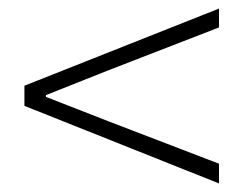

<svg xmlns="http://www.w3.org/2000/svg" viewBox="-20 -590 568 448"><path d="M37 -343V-390L491 -570V-526L233 -426L87 -368V-364L233 -307L491 -208V-162Z"/></svg>

Font: Merged Yaku Han JP ExtraLight
Style: Regular
Weight: 250
Designer: Ryoko NISHIZUKA 西塚涼子 (kana, bopomofo & ideographs); Paul D. Hunt (Latin, Greek & Cyrillic); Sandoll Communications 산돌커뮤니
Foundry: Adobe
Version: Version 2.004